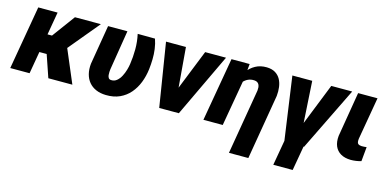

<svg xmlns="http://www.w3.org/2000/svg" viewBox="-70 -938 3133 1541"><g transform="rotate(15 1497.0 -168.0)"><path d="M256.8 -528.3 165.5 0H4.9L96.2 -528.3ZM616.2 -528.3 330.6 -184.6H176.3L184.6 -338.4H261.2L400.9 -528.3ZM321.3 0 246.1 -219.7 399.9 -285.6 521 0Z M676.3 -528.3H836.9L783.7 -198.7Q782.7 -189.9 781.7 -176.5Q780.8 -163.1 782.2 -149.7Q783.7 -136.2 790 -126.7Q796.4 -117.2 810.1 -116.2Q837.9 -114.3 858.4 -131.3Q878.9 -148.4 892.8 -175Q906.7 -201.7 914.8 -230Q922.9 -258.3 925.8 -278.8Q935.1 -340.8 935.3 -404.8Q935.5 -468.8 921.9 -529.8L1065.9 -528.8Q1079.6 -489.3 1085.2 -447.3Q1090.8 -405.3 1089.8 -362.8Q1088.9 -320.3 1084 -278.8Q1076.7 -219.7 1056.2 -167Q1035.6 -114.3 1000.7 -73.7Q965.8 -33.2 916.3 -10.5Q866.7 12.2 801.8 10.7Q754.4 9.8 718.5 -5.9Q682.6 -21.5 659.4 -49.6Q636.2 -77.6 626.5 -116Q616.7 -154.3 621.6 -201.2Z M1319.3 -119.1 1482.9 -528.3H1656.2L1405.8 0H1303.7ZM1323.2 -528.3 1358.4 -105 1340.8 0H1242.7L1157.7 -528.3Z M1841.3 -406.7 1770.5 0H1609.9L1701.7 -528.3H1852.5ZM1790.5 -282.2 1765.6 -280.8Q1770.5 -327.1 1786.9 -373.3Q1803.2 -419.4 1831.3 -457.3Q1859.4 -495.1 1899.7 -517.3Q1939.9 -539.6 1993.2 -538.6Q2036.1 -537.6 2064.5 -520.3Q2092.8 -502.9 2108.2 -474.6Q2123.5 -446.3 2128.2 -410.9Q2132.8 -375.5 2128.9 -337.4L2037.6 203.1H1876.5L1968.3 -338.9Q1969.7 -352.5 1968.8 -365Q1967.8 -377.4 1962.9 -387.7Q1958 -397.9 1948.5 -404.3Q1939 -410.6 1922.9 -411.6Q1894 -413.1 1871.6 -402.6Q1849.1 -392.1 1832.8 -373.5Q1816.4 -355 1805.9 -331.1Q1795.4 -307.1 1790.5 -282.2Z M2447.8 -34.2 2406.2 203.6H2245.1L2286.6 -34.2ZM2376 -139.2 2530.8 -528.3H2704.6L2446.3 0H2332.5ZM2372.6 -528.3 2397.5 -119.6 2388.2 0H2282.2L2207.5 -528.3Z M2753.9 -528.3H2915L2854 -175.8Q2852.1 -158.7 2854 -147.7Q2856 -136.7 2864.5 -131.1Q2873 -125.5 2890.6 -124.5Q2901.4 -124 2911.6 -125Q2921.9 -126 2932.1 -127L2920.9 -7.8Q2899.9 -1.5 2877.9 1.7Q2856 4.9 2834 4.9Q2784.2 3.9 2750.7 -15.6Q2717.3 -35.2 2702.1 -70.8Q2687 -106.4 2691.9 -156.2Z"/></g></svg>

Font: Roboto Black
Style: Italic
Weight: 900
Italic angle: -12°
Designer: Christian Robertson
Foundry: Google
Version: Version 3.0; 2020